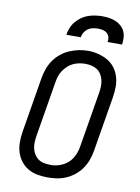

<svg xmlns="http://www.w3.org/2000/svg" viewBox="-102 -1023 804 1099"><g transform="rotate(10 300.0 -473.5)"><path d="M253 8Q222 8 192.5 2.5Q163 -3 138.5 -17.5Q114 -32 96.5 -55Q79 -78 70.5 -105.5Q62 -133 62 -163.5Q62 -194 67 -225L121 -550Q126 -577 135.5 -603Q145 -629 161.5 -652.5Q178 -676 201 -694.5Q224 -713 250 -724Q276 -735 302.5 -740.5Q329 -746 357 -746Q387 -746 416 -738.5Q445 -731 470 -717Q495 -703 512.5 -680Q530 -657 538.5 -629.5Q547 -602 547 -571.5Q547 -541 542 -510L488 -185Q483 -158 473.5 -132Q464 -106 447.5 -82.5Q431 -59 408.5 -41Q386 -23 360 -11.5Q334 0 306.5 4Q279 8 253 8ZM254 -65Q272 -65 290 -68.5Q308 -72 325 -80Q342 -88 356.5 -100.5Q371 -113 381 -129Q391 -145 397 -162Q403 -179 406 -197L460 -522Q463 -541 463.5 -559.5Q464 -578 459.5 -595.5Q455 -613 446 -628Q437 -643 422 -652.5Q407 -662 389.5 -666Q372 -670 353 -670Q335 -670 317.5 -666.5Q300 -663 283 -655Q266 -647 252 -634Q238 -621 227.5 -605.5Q217 -590 211.5 -573Q206 -556 203 -538L149 -213Q146 -194 145.5 -175.5Q145 -157 149 -140Q153 -123 162.5 -108Q172 -93 186 -83Q200 -73 218 -69.5Q236 -66 254 -66Q254 -66 254 -65.5Q254 -65 254 -65ZM217 -815Q221 -836 228.5 -855.5Q236 -875 250 -892Q264 -909 282 -922Q300 -935 320.5 -942Q341 -949 361.5 -952Q382 -955 402 -955Q422 -955 442 -952Q462 -949 479.5 -942Q497 -935 511.5 -922Q526 -909 534 -892Q542 -875 543 -855Q544 -835 541 -815H457Q460 -829 456.5 -843Q453 -857 442.5 -866Q432 -875 418 -878Q404 -881 390 -881Q375 -881 360 -878Q345 -875 332 -866Q319 -857 311 -843.5Q303 -830 301 -815Z"/></g></svg>

Font: Iosevka Etoile Oblique
Style: Regular
Weight: 400
Italic angle: -9°
Designer: Belleve Invis
Foundry: Belleve Invis
Version: Version 15.5.2; ttfautohint (v1.8.4)